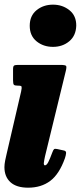

<svg xmlns="http://www.w3.org/2000/svg" viewBox="-22 -806 357 846"><path d="M109 -692.5Q109 -736.5 139 -761Q169 -785.5 211.5 -785.5Q253.5 -785.5 284 -761Q314.5 -736.5 314 -692.5Q312.5 -648.5 283 -624Q253.5 -599.5 211.5 -599.5Q169 -599.5 139 -624Q109 -648.5 109 -692.5ZM267.5 -491.5 176.5 -118Q175.5 -113 173.2 -101.8Q171 -90.5 171 -87Q171 -77.5 176 -77.5Q183.5 -77.5 190.8 -91.8Q198 -106 208 -133Q212.5 -145.5 216 -148.5Q219.5 -151.5 229 -149.5L259 -143Q270 -141 269.2 -131.5Q268.5 -122 264 -108.5Q239 -38.5 199.2 -8.8Q159.5 21 102 21Q50.5 21 24 -3.2Q-2.5 -27.5 -2.5 -69.5Q-2.5 -82 0.8 -99Q4 -116 7 -127L71 -402.5Q74.5 -419 73.2 -423.8Q72 -428.5 60.5 -428.5H58Q43 -428.5 39.2 -432.5Q35.5 -436.5 35.5 -452V-500.5Q35.5 -514 40 -517Q44.5 -520 57.5 -520H243Q266 -520 269.2 -515.5Q272.5 -511 267.5 -491.5Z"/></svg>

Font: Besley* Condensed Heavy
Style: Italic
Weight: 800
Width: 3
Italic angle: -13°
Designer: Owen Earl
Foundry: indestructible type*
Version: Version 3.000; ttfautohint (v1.8.3)